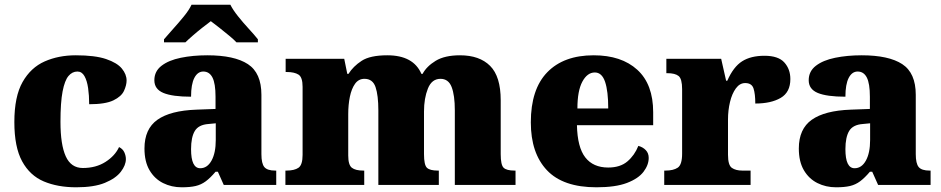

<svg xmlns="http://www.w3.org/2000/svg" viewBox="-20 -786 4000 816"><path d="M304 10Q225 10 166 -15Q107 -40 74 -100.5Q41 -161 41 -267Q41 -376 76 -437.5Q111 -499 170 -525Q229 -551 302 -551Q384 -551 431 -535Q478 -519 498 -494.5Q518 -470 518 -444Q518 -424 507 -400Q496 -376 462 -359.5Q428 -343 359 -343Q359 -380 354.5 -411.5Q350 -443 339 -462.5Q328 -482 309 -482Q287 -482 271 -463Q255 -444 246 -397.5Q237 -351 237 -268Q237 -171 259.5 -121.5Q282 -72 332 -72Q388 -72 428.5 -98Q469 -124 486 -161Q502 -153 508.5 -138.5Q515 -124 515 -110Q515 -84 493.5 -56Q472 -28 426 -9Q380 10 304 10Z M752 10Q709 10 673 -8Q637 -26 615.5 -62.5Q594 -99 594 -155Q594 -238 649 -277Q704 -316 815 -320L896 -323V-375Q896 -431 883 -456.5Q870 -482 844 -482Q820 -482 806 -455Q792 -428 792 -375Q713 -375 674.5 -391Q636 -407 636 -445Q636 -483 666.5 -506.5Q697 -530 748.5 -540.5Q800 -551 861 -551Q976 -551 1033.5 -513.5Q1091 -476 1091 -383V-131Q1091 -91 1103.5 -76Q1116 -61 1150 -61H1154V0H931L906 -56H896Q874 -30 854.5 -15.5Q835 -1 811.5 4.5Q788 10 752 10ZM831 -71Q861 -71 879 -103.5Q897 -136 897 -191V-262L866 -259Q824 -256 808 -229.5Q792 -203 792 -152Q792 -71 831 -71ZM677 -619Q693 -638 716.5 -664Q740 -690 762 -717Q784 -744 794 -766H959Q970 -744 991.5 -717Q1013 -690 1037 -664Q1061 -638 1076 -619V-606H985Q975 -617 954.5 -634Q934 -651 912.5 -668Q891 -685 876 -696Q861 -685 839.5 -668Q818 -651 798.5 -634Q779 -617 768 -606H677Z M1193 0V-61H1197Q1231 -61 1248.5 -73Q1266 -85 1266 -128V-417Q1266 -458 1248.5 -469Q1231 -480 1198 -480H1194V-536H1443L1456 -472H1461Q1481 -504 1517 -527.5Q1553 -551 1626 -551Q1737 -551 1771 -472H1776Q1793 -504 1831.5 -527.5Q1870 -551 1935 -551Q2018 -551 2063 -506Q2108 -461 2108 -360V-131Q2108 -85 2120.5 -73Q2133 -61 2167 -61H2171V0H1913V-317Q1913 -381 1899.5 -416Q1886 -451 1852 -451Q1815 -451 1798.5 -409.5Q1782 -368 1782 -312V-131Q1782 -85 1794.5 -73Q1807 -61 1841 -61H1845V0H1588V-317Q1588 -381 1576 -416Q1564 -451 1529 -451Q1504 -451 1489 -430Q1474 -409 1467 -375Q1460 -341 1460 -301V-125Q1460 -85 1475.5 -73Q1491 -61 1524 -61H1528V0Z M2515 10Q2373 10 2304.5 -62.5Q2236 -135 2236 -266Q2236 -407 2306 -479Q2376 -551 2503 -551Q2621 -551 2688.5 -489.5Q2756 -428 2756 -309V-254H2432Q2434 -160 2467.5 -117Q2501 -74 2565 -74Q2616 -74 2646.5 -100Q2677 -126 2693 -166Q2712 -161 2724.5 -148Q2737 -135 2737 -115Q2737 -85 2715 -56Q2693 -27 2644.5 -8.5Q2596 10 2515 10ZM2565 -325Q2565 -399 2551.5 -438.5Q2538 -478 2508 -478Q2476 -478 2455 -439Q2434 -400 2434 -325Z M2803 0V-61H2808Q2842 -61 2860.5 -73.5Q2879 -86 2879 -133V-407Q2879 -451 2864 -463Q2849 -475 2816 -475H2812V-536H3045L3066 -443H3071Q3097 -502 3134 -525.5Q3171 -549 3229 -549Q3288 -549 3313.5 -520.5Q3339 -492 3339 -450Q3339 -394 3298 -370Q3257 -346 3190 -346Q3190 -387 3182.5 -410Q3175 -433 3147 -433Q3124 -433 3107.5 -410.5Q3091 -388 3082.5 -352.5Q3074 -317 3074 -278V-128Q3074 -84 3090.5 -72.5Q3107 -61 3135 -61H3170V0Z M3533 10Q3490 10 3454 -8Q3418 -26 3396.5 -62.5Q3375 -99 3375 -155Q3375 -238 3430 -277Q3485 -316 3596 -320L3677 -323V-375Q3677 -431 3664 -456.5Q3651 -482 3625 -482Q3601 -482 3587 -455Q3573 -428 3573 -375Q3494 -375 3455.5 -391Q3417 -407 3417 -445Q3417 -483 3447.5 -506.5Q3478 -530 3529.5 -540.5Q3581 -551 3642 -551Q3757 -551 3814.5 -513.5Q3872 -476 3872 -383V-131Q3872 -91 3884.5 -76Q3897 -61 3931 -61H3935V0H3712L3687 -56H3677Q3655 -30 3635.5 -15.5Q3616 -1 3592.5 4.5Q3569 10 3533 10ZM3612 -71Q3642 -71 3660 -103.5Q3678 -136 3678 -191V-262L3647 -259Q3605 -256 3589 -229.5Q3573 -203 3573 -152Q3573 -71 3612 -71Z"/></svg>

Font: Noto Serif Hentaigana Black
Style: Regular
Weight: 900
Designer: Kazuhiro Yamada
Foundry: nipponia
Version: Version 1.000; ttfautohint (v1.8.4.7-5d5b)